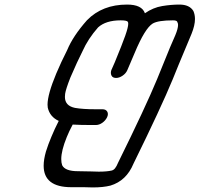

<svg xmlns="http://www.w3.org/2000/svg" viewBox="-20 -820 873 840"><path d="M412 -69Q448 -69 469 -74Q477 -76 483.5 -84Q490 -92 497 -109Q616 -350 667 -473Q691 -533 724 -613L747 -666Q759 -695 759 -711Q759 -718 756 -723Q755 -731 737 -731Q672 -731 648 -717Q614 -696 569 -588L537 -513Q531 -499 516.5 -489Q502 -479 488 -479Q473 -479 468 -489Q465 -495 465 -501Q465 -507 467 -513L482 -547Q515 -627 528 -664Q541 -701 541 -716Q541 -722 539 -725Q534 -731 508 -731Q443 -731 409 -700Q365 -650 341 -596Q319 -553 288 -481Q268 -430 265 -410Q264 -402 264 -396Q264 -357 308 -348Q342 -342 397 -342H428Q443 -342 449 -332Q452 -327 452 -321Q452 -315 449 -308Q442 -293 428 -283Q414 -273 399 -273H382Q332 -273 298 -275Q282 -245 272 -220Q248 -161 248 -124Q248 -108 252 -97Q265 -71 321 -71Q352 -71 377 -70ZM386 0 347 -1H292Q171 -1 171 -95Q171 -122 181 -157Q191 -189 205 -222Q219 -256 237 -291Q198 -309 189 -349Q188 -355 188 -362Q188 -407 226 -498Q247 -548 274 -601Q299 -662 361 -732Q428 -800 536 -800Q601 -800 614 -762Q650 -787 689.5 -793.5Q729 -800 765 -800Q809 -800 826 -772Q833 -756 833 -737Q833 -709 818 -672L762 -538Q747 -501 736 -474Q684 -348 564 -104Q533 -29 463 -8Q431 0 386 0Z"/></svg>

Font: Bubblez Graffiti
Style: Italic
Weight: 400
Italic angle: -22.5°
Designer: GGBotNet
Foundry: GGBotNet
Version: 1.00